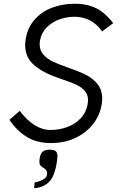

<svg xmlns="http://www.w3.org/2000/svg" viewBox="-20 -754 640 1026"><path d="M250.5 -59.5Q296.5 -59.5 339 -75Q381.5 -90.5 411.2 -122Q441 -153.5 448.5 -198Q450.5 -212 450.5 -217.5Q450.5 -248.5 432.5 -268.8Q414.5 -289 387.5 -301.5Q360.5 -314 314 -329.5Q300.5 -334.5 287 -339.2Q273.5 -344 260.5 -349Q193.5 -375.5 154 -414Q114.5 -452.5 114.5 -514Q114.5 -529.5 117.5 -546.5Q128 -607.5 165.5 -649.8Q203 -692 258.5 -713Q314 -734 379 -734Q429 -734 466 -721.5Q503 -709 530.5 -686.8Q558 -664.5 585 -630.5L526 -586Q470.5 -664.5 376.5 -664.5Q338.5 -664.5 299.2 -651Q260 -637.5 231 -609.2Q202 -581 194 -539Q192 -529 192 -517.5Q192 -484.5 212.2 -461.8Q232.5 -439 262.8 -424.8Q293 -410.5 344.5 -392.5Q403.5 -372 439.5 -354Q475.5 -336 500.8 -305Q526 -274 526 -227Q526 -209 522.5 -191.5Q512 -133.5 474.5 -87.5Q437 -41.5 379.5 -15.5Q322 10.5 253 10.5Q176 10.5 122.2 -23Q68.5 -56.5 30.5 -114L85.5 -161.5Q163 -59.5 250.5 -59.5ZM210.5 205.5Q220.5 200 225 194.2Q229.5 188.5 231.5 178.5Q232 176 232 171Q232 158.5 220.5 148.5Q216.5 145 209.5 141Q199.5 135 195 129Q190.5 123 190.5 109.5L191.5 96Q195 69 206.8 57.5Q218.5 46 246 46Q269.5 46 278.2 54Q287 62 287 80Q287 85.5 285 102.5Q280 145 267 178Q261 193 254.5 202.8Q248 212.5 239.5 220.5Q223.5 235.5 200.5 244Q179.5 251.5 162.5 251.5L165 221Q191 216 210.5 205.5Z"/></svg>

Font: JuliaMono Light
Style: Italic
Weight: 300
Italic angle: -9°
Monospace: yes
Designer: cormullion
Foundry: corm
Version: Version 0.054; ttfautohint (v1.8.4)